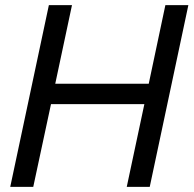

<svg xmlns="http://www.w3.org/2000/svg" viewBox="-20 -730 756 750"><path d="M170.9 -710H261.2L195.8 -402.8H561L626 -710H715.8L564.9 0H475.1L543.9 -323.2H179.2L109.9 0H20Z"/></svg>

Font: Rawline Medium
Style: Italic
Weight: 500
Italic angle: -12°
Designer: Matt McInerney, Pablo Impallari, Rodrigo Fuenzalida
Foundry: Matt McInerney, Pablo Impallari, Rodrigo Fuenzalida
Version: Version 4.020;PS 004.020;hotconv 1.0.88;makeotf.lib2.5.64775